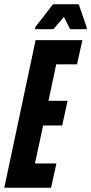

<svg xmlns="http://www.w3.org/2000/svg" viewBox="-34 -875 424 895"><path d="M-14 0 132 -688H350L325 -575H228L192 -405H281L256 -290H167L129 -113H229L204 0ZM130 -739V-748L213 -855H333L370 -748V-739H293L264 -796L215 -739Z"/></svg>

Font: Saira Ultra Condensed ExtraBold
Style: Italic
Weight: 800
Width: 1
Italic angle: -12°
Designer: Hector Gatti with collaboration of the Omnibus-Type team
Foundry: Omnibus-Type
Version: Version 1.001; ttfautohint (v1.8)